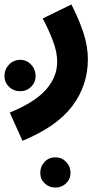

<svg xmlns="http://www.w3.org/2000/svg" viewBox="-81 -403 481 863"><path d="M20 230 -37 103Q77 56 126.5 -1Q176 -58 176 -125Q176 -168 158 -216.5Q140 -265 111 -320L240 -383Q276 -312 295 -252.5Q314 -193 314 -137Q314 -20 244.5 73Q175 166 20 230ZM10 7Q-20 7 -40.5 -13Q-61 -33 -61 -62Q-61 -91 -40.5 -112.5Q-20 -134 10 -134Q39 -134 59 -112.5Q79 -91 79 -62Q79 -33 59 -13Q39 7 10 7ZM168 440Q139 440 119.5 421Q100 402 100 374Q100 345 119.5 324.5Q139 304 168 304Q196 304 216 324.5Q236 345 236 374Q236 402 216 421Q196 440 168 440Z"/></svg>

Font: Noto Sans Arabic SemCond
Style: Bold
Weight: 700
Width: 4
Designer: Monotype Design Team, Nadine Chahine, Nizar Qandah and Khaled Hosny
Foundry: Monotype Imaging Inc.
Version: Version 2.012; ttfautohint (v1.8.4.7-5d5b)